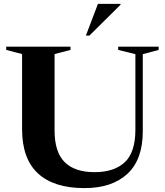

<svg xmlns="http://www.w3.org/2000/svg" viewBox="-20 -955 848 987"><path d="M676 -288.5V-676.5L587.5 -698.5V-715H795.5V-698.5L714 -676.5V-280.5Q714 -134.5 634.8 -61.2Q555.5 12 414 12Q257 12 175.2 -63.5Q93.5 -139 93.5 -291V-677L12 -698.5V-715H342.5V-698.5L260.5 -677V-284.5Q260.5 -173.5 312.2 -121.8Q364 -70 466.5 -70Q567 -70 621.5 -121Q676 -172 676 -288.5ZM421.5 -772 483.5 -935H599.5V-930.5L439.5 -772Z"/></svg>

Font: Newsreader Display SemiBold
Style: Regular
Weight: 600
Designer: Hugues Gentile
Foundry: Production Type
Version: Version 1.001